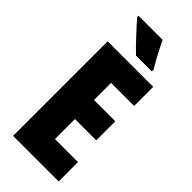

<svg xmlns="http://www.w3.org/2000/svg" viewBox="-291 -976 1025 1025"><g transform="rotate(45 221.5 -463.5)"><path d="M403 0H59V-714H403V-570H229V-441H390V-297H229V-146H403ZM261 -927Q270 -908 285 -878.5Q300 -849 315 -822Q330 -795 339 -781V-767H220Q208 -778 188.5 -798Q169 -818 147.5 -841Q126 -864 107.5 -884.5Q89 -905 79 -917V-927Z"/></g></svg>

Font: Noto Sans Khmer ExtraCondensed Black
Style: Regular
Weight: 900
Width: 2
Designer: Danh Hong and the Monotype Design Team
Foundry: Monotype Imaging Inc.
Version: Version 2.004